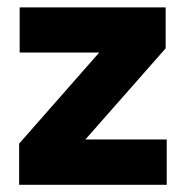

<svg xmlns="http://www.w3.org/2000/svg" viewBox="-20 -512 515 532"><path d="M442 -125.5V0H33V-114L255 -366.5H34.5V-491.5H439V-378L216.5 -125.5Z"/></svg>

Font: Anek Latin
Style: Bold
Weight: 700
Designer: Yesha Goshar
Foundry: Ek Type
Version: Version 1.003